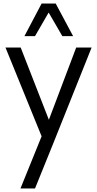

<svg xmlns="http://www.w3.org/2000/svg" viewBox="-20 -770 551 1090"><path d="M256.2 -698.8 178.8 -565H118.8L216.2 -750H296.2L395 -565H333.8ZM412.5 -500H500L285 37.5L178.8 300H96.2L216.2 3.8L11.2 -500H97.5L257.5 -90Z"/></svg>

Font: Now Alt
Style: Regular
Weight: 400
Designer: Alfredo Marco Pradil
Foundry: Alfredo Marco Pradil
Version: Version 1.002;PS 001.002;hotconv 1.0.88;makeotf.lib2.5.64775